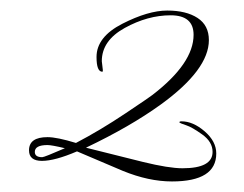

<svg xmlns="http://www.w3.org/2000/svg" viewBox="-20 -725 462 364"><path d="M173 -609 175 -592Q175 -589 174 -589Q163 -589 163 -617Q163 -655 212 -680Q261 -705 297 -705Q333 -705 354.5 -691Q376 -677 376 -649Q376 -593 285 -527Q227 -485 143 -445L251 -418Q300 -406 326 -406Q383 -406 383 -437Q383 -456 363.5 -470Q344 -484 333 -487.5Q322 -491 320 -493Q320 -495 324 -495Q346 -495 368 -476Q390 -457 390 -434Q390 -381 306 -381Q262 -381 213 -401L126 -438Q84 -420 59.5 -420Q35 -420 35 -440Q35 -465 70 -465Q88 -465 124 -454Q170 -478 218.5 -510.5Q267 -543 269 -545Q347 -605 347 -659Q347 -696 303.5 -696Q260 -696 216.5 -672Q173 -648 173 -609ZM70 -450Q46 -450 46 -437Q46 -427 60 -427Q64 -427 103 -444Q78 -450 70 -450Z"/></svg>

Font: Ruthie
Style: Regular
Weight: 400
Designer: Robert E. Leuschke
Foundry: Robert E. Leuschke
Version: Version 1.003